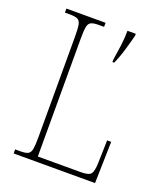

<svg xmlns="http://www.w3.org/2000/svg" viewBox="-133 -802 755 889"><g transform="rotate(20 244.5 -357.0)"><path d="M40 0V-20H66Q91 -20 103 -26Q115 -32 118.5 -51Q122 -70 122 -108V-606Q122 -645 118.5 -663.5Q115 -682 103 -688Q91 -694 66 -694H40V-714H233V-694H206Q181 -694 169 -688Q157 -682 153.5 -663.5Q150 -645 150 -606V-25H363Q402 -25 412 -39Q422 -53 423 -94L426 -205H446L441 0ZM325 -566Q331 -602 336 -640.5Q341 -679 341 -714H382V-705Q374 -673 361 -629Q348 -585 333 -554H325Z"/></g></svg>

Font: Noto Serif Tamil Condensed Thin
Style: Regular
Weight: 100
Width: 3
Designer: Indian Type Foundry, Tom Grace, and the Monotype Design Team
Foundry: Monotype Imaging Inc.
Version: Version 2.004; ttfautohint (v1.8.4.7-5d5b)